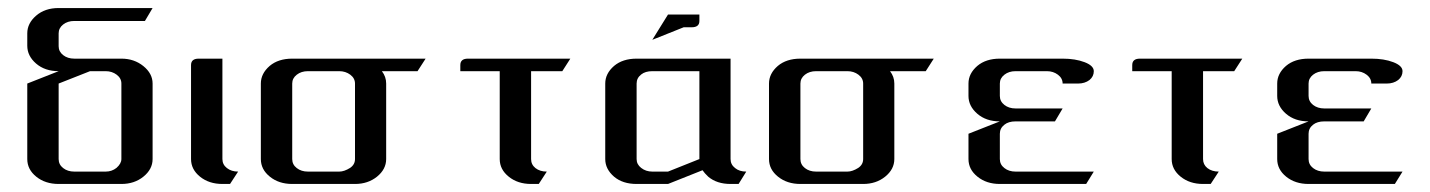

<svg xmlns="http://www.w3.org/2000/svg" viewBox="-20 -458 3560 478"><path d="M47.9 -62V-250L126 -280.8Q91.8 -280.8 69.8 -299.8Q47.9 -318.8 47.9 -344.2V-375Q47.9 -399.9 69.8 -418.9Q91.8 -438 126 -438H359.9L340.8 -405.8H165Q148.4 -405.8 137.2 -397Q126 -388.2 126 -375V-342.8Q126 -329.6 137.2 -320.8Q148.4 -312 165 -312H282.2Q314 -312 336.9 -293.5Q359.9 -274.9 359.9 -250V-62Q359.9 -36.6 336.9 -18.1Q314.5 0 282.2 0H126Q92.8 0 70.3 -18.1Q47.9 -36.1 47.9 -62ZM126 -62Q126 -48.3 137.2 -39.6Q148.4 -30.8 165 -30.8H243.2Q258.3 -30.8 270 -40Q282.2 -50.8 282.2 -62V-250Q282.2 -263.2 270.5 -272Q258.8 -280.8 243.2 -280.8H204.1L126 -250Z M455.6 -62V-295.9Q455.6 -312 474.6 -312H533.7V-62Q533.7 -48.3 544.9 -39.6Q556.2 -30.8 572.8 -30.8L552.7 0H533.7Q500.5 0 478 -18.1Q455.6 -36.1 455.6 -62Z M629.4 -62V-250Q629.4 -274.9 651.4 -293.9Q672.9 -312 707.5 -312H1039.6L1019.5 -280.8H930.7Q941.4 -267.1 941.4 -250V-62Q941.4 -36.6 918.5 -18.1Q896 0 863.8 0H707.5Q674.3 0 651.9 -18.1Q629.4 -36.1 629.4 -62ZM707.5 -62Q707.5 -48.3 718.8 -39.6Q730 -30.8 746.6 -30.8H824.7Q836.9 -30.8 851.6 -40Q863.8 -48.3 863.8 -62V-250Q863.8 -263.2 852.1 -272Q840.3 -280.8 824.7 -280.8H746.6Q730 -280.8 718.8 -272Q707.5 -263.2 707.5 -250Z M1126 -280.8V-295.9Q1126 -312 1145 -312H1399.9L1379.9 -280.8H1302.2V-62Q1302.2 -48.3 1313 -39.6Q1324.2 -30.8 1341.3 -30.8L1321.3 0H1302.2Q1269 0 1246.6 -18.1Q1224.1 -36.1 1224.1 -62V-280.8Z M1604 -358.9 1643.1 -421.9H1721.2V-405.8Q1721.2 -390.1 1702.1 -390.1H1682.1ZM1486.8 -62V-250Q1486.8 -274.9 1508.8 -293.9Q1530.3 -312 1564.9 -312H1798.8V-62Q1798.8 -48.3 1810.1 -39.6Q1820.8 -30.8 1837.9 -30.8L1818.8 0H1798.8Q1764.6 0 1743.2 -18.1Q1733.9 -26.9 1729 -34.2L1643.1 0H1564.9Q1530.3 0 1508.8 -18.1Q1486.8 -37.1 1486.8 -62ZM1564.9 -62Q1564.9 -48.8 1576.2 -40Q1587.9 -30.8 1604 -30.8H1643.1L1721.2 -62V-280.8H1604Q1586.4 -280.8 1576.2 -272.5Q1564.9 -263.7 1564.9 -250Z M1894.5 -62V-250Q1894.5 -274.9 1916.5 -293.9Q1938 -312 1972.7 -312H2304.7L2284.7 -280.8H2195.8Q2206.5 -267.1 2206.5 -250V-62Q2206.5 -36.6 2183.6 -18.1Q2161.1 0 2128.9 0H1972.7Q1939.5 0 1917 -18.1Q1894.5 -36.1 1894.5 -62ZM1972.7 -62Q1972.7 -48.3 1983.9 -39.6Q1995.1 -30.8 2011.7 -30.8H2089.8Q2102.1 -30.8 2116.7 -40Q2128.9 -48.3 2128.9 -62V-250Q2128.9 -263.2 2117.2 -272Q2105.5 -280.8 2089.8 -280.8H2011.7Q1995.1 -280.8 1983.9 -272Q1972.7 -263.2 1972.7 -250Z M2391.1 -62V-125L2469.2 -155.8Q2435.1 -155.8 2413.1 -174.8Q2391.1 -193.8 2391.1 -219.2V-250Q2391.1 -274.9 2413.1 -293.9Q2434.6 -312 2469.2 -312H2625.5Q2657.2 -312 2680.2 -303.2Q2703.1 -294.4 2703.1 -280.8Q2703.1 -267.6 2692.4 -258.8Q2680.7 -250 2664.1 -250H2625.5Q2625.5 -263.2 2613.8 -272Q2602.1 -280.8 2586.4 -280.8H2508.3Q2491.7 -280.8 2480.5 -272Q2469.2 -263.2 2469.2 -250V-219.2Q2469.2 -205.6 2480.5 -196.8Q2491.7 -188 2508.3 -188H2625.5L2606.4 -155.8H2508.3Q2490.7 -155.8 2480.5 -147.5Q2469.2 -138.7 2469.2 -125V-62Q2469.2 -48.3 2480.5 -39.6Q2491.7 -30.8 2508.3 -30.8H2703.1L2684.1 0H2469.2Q2436 0 2413.6 -18.1Q2391.1 -36.1 2391.1 -62Z M2798.8 -280.8V-295.9Q2798.8 -312 2817.9 -312H3072.8L3052.7 -280.8H2975.1V-62Q2975.1 -48.3 2985.8 -39.6Q2997.1 -30.8 3014.2 -30.8L2994.1 0H2975.1Q2941.9 0 2919.4 -18.1Q2897 -36.1 2897 -62V-280.8Z M3159.7 -62V-125L3237.8 -155.8Q3203.6 -155.8 3181.6 -174.8Q3159.7 -193.8 3159.7 -219.2V-250Q3159.7 -274.9 3181.6 -293.9Q3203.1 -312 3237.8 -312H3394Q3425.8 -312 3448.7 -303.2Q3471.7 -294.4 3471.7 -280.8Q3471.7 -267.6 3460.9 -258.8Q3449.2 -250 3432.6 -250H3394Q3394 -263.2 3382.3 -272Q3370.6 -280.8 3355 -280.8H3276.9Q3260.3 -280.8 3249 -272Q3237.8 -263.2 3237.8 -250V-219.2Q3237.8 -205.6 3249 -196.8Q3260.3 -188 3276.9 -188H3394L3375 -155.8H3276.9Q3259.3 -155.8 3249 -147.5Q3237.8 -138.7 3237.8 -125V-62Q3237.8 -48.3 3249 -39.6Q3260.3 -30.8 3276.9 -30.8H3471.7L3452.6 0H3237.8Q3204.6 0 3182.1 -18.1Q3159.7 -36.1 3159.7 -62Z"/></svg>

Font: Hhenum
Style: Regular
Weight: 400
Designer: T. Christopher White
Version: Version 1.0